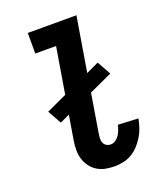

<svg xmlns="http://www.w3.org/2000/svg" viewBox="-138 -824 775 920"><g transform="rotate(-20 250.0 -363.5)"><path d="M288 8Q264 8 241 3.5Q218 -1 199 -13Q180 -25 166.5 -43.5Q153 -62 146.5 -84Q140 -106 140.5 -130.5Q141 -155 145 -179L165 -300L116 -277L77 -347L181 -395L220 -630H114V-735H362L316 -457L380 -487L419 -417L301 -363L268 -162Q266 -150 266 -138.5Q266 -127 270.5 -117.5Q275 -108 284.5 -102.5Q294 -97 306 -97Q319 -97 330.5 -105Q342 -113 349.5 -124.5Q357 -136 361.5 -148.5Q366 -161 369 -174L472 -169V-168Q468 -146 460.5 -124Q453 -102 441 -82Q429 -62 412.5 -44Q396 -26 376 -14Q356 -2 333 3Q310 8 288 8Z"/></g></svg>

Font: Iosevka Extrabold
Style: Italic
Weight: 800
Italic angle: -9°
Monospace: yes
Designer: Belleve Invis
Foundry: Belleve Invis
Version: Version 32.5.0; ttfautohint (v1.8.4)